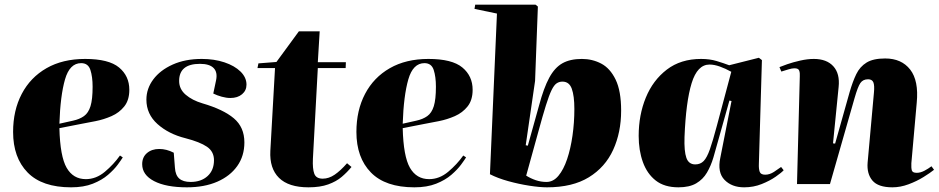

<svg xmlns="http://www.w3.org/2000/svg" viewBox="-20 -787 4014 821"><path d="M344 -535Q445 -535 489 -498.5Q533 -462 533 -403Q533 -359 511.5 -332Q490 -305 457 -290.5Q424 -276 388.5 -269Q353 -262 326 -257L234 -239Q237 -118 265 -69.5Q293 -21 347 -21Q391 -21 428.5 -52.5Q466 -84 493 -122L505 -114Q499 -104 483.5 -83Q468 -62 442 -39.5Q416 -17 377 -1.5Q338 14 284 14Q160 14 98 -49.5Q36 -113 36 -223Q36 -315 73 -385.5Q110 -456 179 -495.5Q248 -535 344 -535ZM376 -416Q376 -459 366.5 -488Q357 -517 327 -517Q278 -517 258 -447.5Q238 -378 234 -258L292 -271Q320 -277 339 -290.5Q358 -304 367 -333Q376 -362 376 -416Z M795 -9Q840 -9 867.5 -34Q895 -59 895 -102Q895 -139 865 -159.5Q835 -180 773 -196Q701 -214 653.5 -256.5Q606 -299 606 -361Q606 -408 635.5 -447.5Q665 -487 718.5 -511Q772 -535 843 -535Q896 -535 939.5 -520.5Q983 -506 1008.5 -481Q1034 -456 1034 -425Q1034 -400 1015 -384Q996 -368 965 -368Q948 -368 928 -373.5Q908 -379 892 -387L904 -444Q911 -478 893.5 -496Q876 -514 835 -514Q746 -514 746 -441Q746 -406 774 -382Q802 -358 846 -345Q935 -319 980 -281Q1025 -243 1025 -178Q1025 -120 994.5 -77Q964 -34 909 -10Q854 14 779 14Q690 14 639 -12.5Q588 -39 588 -85Q588 -115 608.5 -132.5Q629 -150 661 -150Q692 -150 723 -134L728 -70Q730 -38 746.5 -23.5Q763 -9 795 -9Z M1085 -516 1162 -522 1258 -653H1347L1339 -521H1459L1458 -496H1339L1318 -108Q1316 -65 1324 -44Q1332 -23 1360 -23Q1386 -23 1411 -40Q1436 -57 1464 -89L1483 -73Q1464 -50 1441 -30.5Q1418 -11 1383.5 1.5Q1349 14 1299 14Q1214 14 1173 -26.5Q1132 -67 1136 -142L1156 -496H1081Z M1812 -535Q1913 -535 1957 -498.5Q2001 -462 2001 -403Q2001 -359 1979.5 -332Q1958 -305 1925 -290.5Q1892 -276 1856.5 -269Q1821 -262 1794 -257L1702 -239Q1705 -118 1733 -69.5Q1761 -21 1815 -21Q1859 -21 1896.5 -52.5Q1934 -84 1961 -122L1973 -114Q1967 -104 1951.5 -83Q1936 -62 1910 -39.5Q1884 -17 1845 -1.5Q1806 14 1752 14Q1628 14 1566 -49.5Q1504 -113 1504 -223Q1504 -315 1541 -385.5Q1578 -456 1647 -495.5Q1716 -535 1812 -535ZM1844 -416Q1844 -459 1834.5 -488Q1825 -517 1795 -517Q1746 -517 1726 -447.5Q1706 -378 1702 -258L1760 -271Q1788 -277 1807 -290.5Q1826 -304 1835 -333Q1844 -362 1844 -416Z M2319 14Q2288 14 2243 7Q2198 0 2153 -12.5Q2108 -25 2075 -42L2105 -729L2009 -749L2012 -767H2270L2280 -759L2268 -441L2228 -166L2237 -164L2285 -336Q2305 -411 2328.5 -454.5Q2352 -498 2385 -516.5Q2418 -535 2468 -535Q2513 -535 2551 -515Q2589 -495 2612.5 -446.5Q2636 -398 2636 -314Q2636 -221 2602 -146.5Q2568 -72 2498 -29Q2428 14 2319 14ZM2385 -438Q2371 -438 2360 -430.5Q2349 -423 2338.5 -401.5Q2328 -380 2314.5 -337Q2301 -294 2282 -224L2230 -36Q2249 -24 2271 -16.5Q2293 -9 2317 -9Q2346 -9 2368 -35.5Q2390 -62 2405 -106.5Q2420 -151 2428 -207Q2436 -263 2436 -321Q2436 -377 2425 -407.5Q2414 -438 2385 -438Z M3225 -87Q3224 -65 3228.5 -52.5Q3233 -40 3252 -40Q3271 -40 3289.5 -52Q3308 -64 3320 -73L3331 -59Q3322 -49 3297 -31.5Q3272 -14 3237 0Q3202 14 3162 14Q3109 14 3078 -18Q3047 -50 3060 -112L3108 -355L3099 -357L3051 -186Q3041 -149 3030.5 -113.5Q3020 -78 3003 -49Q2986 -20 2957 -3Q2928 14 2881 14Q2821 14 2784 -15Q2747 -44 2729 -94Q2711 -144 2711 -206Q2711 -295 2741.5 -369.5Q2772 -444 2831.5 -489.5Q2891 -535 2978 -535Q3015 -535 3044.5 -526Q3074 -517 3098 -508L3225 -540L3238 -530ZM2953 -84Q2975 -84 2989 -98.5Q3003 -113 3015.5 -148.5Q3028 -184 3045 -248L3107 -480Q3082 -494 3058 -502.5Q3034 -511 3014 -511Q2962 -511 2937.5 -431.5Q2913 -352 2907 -201Q2905 -140 2915 -112Q2925 -84 2953 -84Z M3974 -61Q3958 -48 3929 -30Q3900 -12 3865 1Q3830 14 3796 14Q3735 14 3710.5 -15Q3686 -44 3690 -92L3717 -391Q3720 -422 3714.5 -435Q3709 -448 3692 -448Q3670 -448 3659 -432Q3648 -416 3634 -367L3529 0H3388L3400 -461Q3401 -475 3397.5 -485Q3394 -495 3377 -495Q3367 -495 3352 -490.5Q3337 -486 3321 -481L3313 -500Q3322 -504 3346.5 -512.5Q3371 -521 3402 -528Q3433 -535 3460 -535Q3515 -535 3543.5 -503.5Q3572 -472 3566 -415L3542 -174L3551 -173L3613 -393Q3626 -438 3641.5 -470Q3657 -502 3685.5 -519.5Q3714 -537 3765 -537Q3835 -537 3872 -489.5Q3909 -442 3900 -348L3877 -89Q3876 -69 3879 -58.5Q3882 -48 3900 -48Q3916 -48 3933 -57Q3950 -66 3963 -76Z"/></svg>

Font: Literata 72pt ExtraBold
Style: Italic
Weight: 800
Italic angle: -2°
Designer: Latin by Veronika Burian and Jose Scaglione. Greek by Irene Vlachou. Cyrillic by Vera Evstafieva
Foundry: TypeTogether
Version: Version 3.002